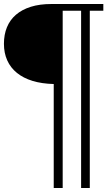

<svg xmlns="http://www.w3.org/2000/svg" viewBox="-27 -692 538 962"><path d="M490.7 -638.2H422.9V250H379.4V-638.2H287.1V250H242.2V-271Q182.6 -272.5 136.2 -286.6Q89.8 -300.8 57.9 -326.7Q25.9 -352.5 9.3 -389.4Q-7.3 -426.3 -7.3 -472.7Q-7.3 -518.6 7.8 -555.4Q22.9 -592.3 53 -618.2Q83 -644 127.4 -658Q171.9 -671.9 230 -671.9H490.7Z"/></svg>

Font: XB Niloofar
Style: Regular
Weight: 400
Designer: Behnam
Foundry: Irmug
Version: Version 7.201 2008